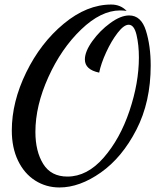

<svg xmlns="http://www.w3.org/2000/svg" viewBox="-20 -739 695 846"><path d="M32 -164Q32 -290 95.5 -420Q159 -550 261 -634.5Q363 -719 470 -719Q511 -719 538 -691Q522 -693 509 -693Q425 -693 337.5 -609Q250 -525 193 -399Q136 -273 136 -158Q136 -72 170.5 -16.5Q205 39 277 39Q364 39 436.5 -44Q509 -127 550.5 -250.5Q592 -374 592 -486Q592 -541 581.5 -585.5Q571 -630 547 -630Q526 -630 498.5 -594.5Q471 -559 448 -509Q425 -459 417 -419Q354 -432 354 -477Q354 -512 387 -558Q420 -604 466 -637.5Q512 -671 549 -671Q602 -671 623 -604Q644 -537 644 -450Q644 -290 581 -167.5Q518 -45 424.5 21Q331 87 242 87Q183 87 135 56.5Q87 26 59.5 -31Q32 -88 32 -164Z"/></svg>

Font: Dancing Script
Style: Bold
Weight: 700
Designer: Pablo Impallari
Foundry: Pablo Impallari
Version: Version 2.000